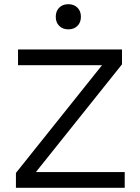

<svg xmlns="http://www.w3.org/2000/svg" viewBox="-20 -896 670 916"><path d="M128 -46 114 -75H575V0H56V-71L490 -614L504 -585H66V-660H562V-589ZM306 -876Q333 -876 349.5 -859.5Q366 -843 366 -816Q366 -789 349.5 -772.5Q333 -756 306 -756Q279 -756 262.5 -772.5Q246 -789 246 -816Q246 -843 262.5 -859.5Q279 -876 306 -876Z"/></svg>

Font: Work Sans
Style: Regular
Weight: 400
Designer: Wei Huang
Foundry: Wei Huang
Version: Version 2.006; ttfautohint (v1.8.1.43-b0c9)